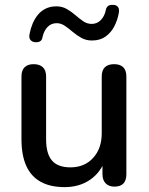

<svg xmlns="http://www.w3.org/2000/svg" viewBox="-20 -758 609 787"><path d="M245 9Q186 9 146.5 -13Q107 -35 87.5 -78.5Q68 -122 68 -188V-444Q68 -470 81 -482.5Q94 -495 118 -495Q142 -495 155.5 -482.5Q169 -470 169 -444V-187Q169 -128 193 -100Q217 -72 269 -72Q326 -72 361.5 -110.5Q397 -149 397 -212V-444Q397 -470 410 -482.5Q423 -495 448 -495Q472 -495 485 -482.5Q498 -470 498 -444V-44Q498 7 449 7Q426 7 413 -6.5Q400 -20 400 -44V-129L413 -107Q393 -51 349 -21Q305 9 245 9ZM124 -585Q112 -586 105 -594Q98 -602 101 -618Q105 -640 113.5 -660.5Q122 -681 135 -697Q148 -713 167 -722.5Q186 -732 211 -732Q235 -732 254 -721Q273 -710 289 -696Q305 -682 321 -671Q337 -660 356 -660Q378 -660 393.5 -676Q409 -692 414 -718Q416 -728 423 -733.5Q430 -739 444 -738Q456 -738 463 -730Q470 -722 467 -705Q462 -676 448.5 -650Q435 -624 412.5 -608Q390 -592 357 -592Q333 -592 314 -602.5Q295 -613 278.5 -627Q262 -641 246 -652Q230 -663 212 -663Q190 -663 175 -647.5Q160 -632 154 -605Q153 -595 145.5 -589.5Q138 -584 124 -585Z"/></svg>

Font: Nunito SemiBold
Style: Regular
Weight: 600
Designer: Vernon Adams
Foundry: Vernon Adams
Version: Version 3.602